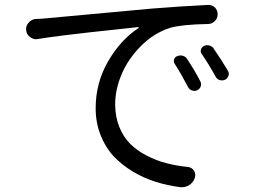

<svg xmlns="http://www.w3.org/2000/svg" viewBox="-20 -738 1040 787"><path d="M697.3 -474.6Q690.4 -483.4 693.4 -493.7Q696.3 -503.9 706.1 -507.8Q717.8 -512.7 729.5 -509.3Q741.2 -505.9 747.1 -496.1Q778.3 -449.2 800.8 -405.3Q806.6 -394.5 802.7 -383.8Q798.8 -373 788.6 -368.2Q778.3 -363.3 767.1 -367.2Q755.9 -371.1 751 -380.9Q723.6 -433.6 697.3 -474.6ZM807.6 -515.6Q800.8 -524.4 803.7 -534.7Q806.6 -544.9 816.4 -549.8Q827.1 -554.7 838.9 -551.3Q850.6 -547.9 856.4 -538.1Q886.7 -494.1 914.1 -448.2Q918 -441.4 918 -435.5Q918 -430.7 916 -426.8Q912.1 -416 902.3 -411.1Q890.6 -406.2 879.4 -410.2Q868.2 -414.1 863.3 -424.8Q835.9 -474.6 807.6 -515.6ZM135.7 -578.1Q131.8 -577.1 127.9 -577.1Q115.2 -577.1 103.5 -585.9Q86.9 -597.7 86.9 -619.1Q86.9 -633.8 97.7 -645.5Q109.4 -659.2 127 -660.2Q153.3 -661.1 170.9 -663.1Q591.8 -702.1 605.5 -703.1Q715.8 -711.9 832 -717.8Q833 -717.8 834 -717.8Q849.6 -717.8 860.4 -708Q872.1 -696.3 872.1 -679.7Q872.1 -663.1 860.4 -651.4Q848.6 -639.6 832 -639.6Q725.6 -637.7 677.7 -624Q610.4 -602.5 557.6 -549.3Q504.9 -496.1 478.5 -433.6Q452.1 -371.1 452.1 -310.5Q452.1 -259.8 468.8 -218.3Q485.4 -176.8 513.2 -148.9Q541 -121.1 580.6 -100.6Q620.1 -80.1 661.1 -69.3Q702.1 -58.6 749 -53.7Q765.6 -52.7 774.9 -38.6Q784.2 -24.4 778.3 -8.8Q772.5 9.8 755.9 20.5Q742.2 29.3 726.6 29.3Q722.7 29.3 719.7 29.3Q667 22.5 618.2 7.3Q569.3 -7.8 523.9 -35.2Q478.5 -62.5 445.3 -98.1Q412.1 -133.8 392.1 -184.6Q372.1 -235.4 372.1 -293.9Q372.1 -399.4 423.8 -487.8Q475.6 -576.2 547.9 -623Q548.8 -624 548.3 -625.5Q547.9 -627 545.9 -627Q531.2 -625 465.8 -618.2Q400.4 -611.3 352.1 -606Q303.7 -600.6 240.2 -592.8Q176.8 -585 135.7 -578.1Z"/></svg>

Font: Gen Jyuu GothicX Regular
Style: Regular
Weight: 400
Designer: [Source Han Sans]
Ryoko NISHIZUKA  (kana & ideographs); Paul D. Hunt (Latin, Greek & Cyrillic); Wenlong ZHANG  (bopomofo
Version: Version 1.002.20150607